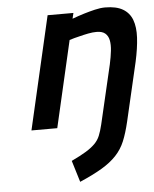

<svg xmlns="http://www.w3.org/2000/svg" viewBox="-53 -556 679 845"><g transform="rotate(-5 286.0 -133.5)"><path d="M73 0 188 -499H302L296 -474Q323 -484 349 -492Q372 -499 397 -505Q422 -511 443 -511Q492 -511 521 -494Q550 -477 562 -445Q574 -413 571.5 -366.5Q569 -320 556 -261L496 -3Q484 48 469.5 83Q455 118 429.5 145Q404 172 365.5 195Q327 218 267 244L238 149Q278 130 302.5 115Q327 100 342.5 84.5Q358 69 366 49.5Q374 30 381 1L442 -260Q449 -292 452 -319Q455 -346 451 -365.5Q447 -385 434 -396Q421 -407 396 -407Q379 -407 358.5 -403Q338 -399 319 -394Q297 -389 275 -382L187 0Z"/></g></svg>

Font: Panefresco 800wt
Style: Italic
Weight: 800
Foundry: Campivisivi & Chank Co
Version: Version 1.001